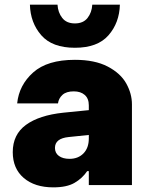

<svg xmlns="http://www.w3.org/2000/svg" viewBox="-20 -798 629 828"><path d="M109 -778H228Q230 -744 248.5 -720.5Q267 -697 303 -697Q339 -697 357.5 -720.5Q376 -744 378 -778H497Q495 -700 448 -646Q401 -592 303 -592Q205 -592 158 -646Q111 -700 109 -778ZM549 -348V0H363V-60H356Q335 -29 301.5 -9.5Q268 10 210 10Q130 10 82.5 -30.5Q35 -71 35 -142Q35 -218 92 -259.5Q149 -301 253 -312L363 -323V-344Q363 -373 345.5 -388.5Q328 -404 298 -404Q266 -404 249.5 -389Q233 -374 230 -352H54Q62 -431 123 -485.5Q184 -540 303 -540Q389 -540 444.5 -511Q500 -482 524.5 -438Q549 -394 549 -348ZM363 -201V-216L276 -207Q217 -201 217 -160Q217 -138 234 -125.5Q251 -113 280 -113Q317 -113 340 -136.5Q363 -160 363 -201Z"/></svg>

Font: Be Vietnam Black
Style: Regular
Weight: 900
Designer: Lam Bao; Tony Le; Vietanh Nguyen
Foundry: Yellow Type Foundry
Version: Version 5.000